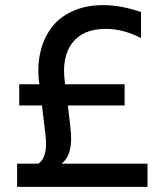

<svg xmlns="http://www.w3.org/2000/svg" viewBox="-20 -730 643 750"><path d="M46.9 0V-90.8H129.9Q168.9 -116.7 157.2 -207L144 -317.9H55.2V-400.9H133.8L132.8 -408.2Q125 -469.7 137.2 -524.2Q149.4 -578.6 179.7 -620.1Q210 -661.6 262.2 -685.8Q314.5 -710 382.8 -710Q451.2 -710 530.8 -683.1V-581.1Q461.9 -617.2 393.1 -617.2Q304.7 -617.2 262.7 -562.7Q220.7 -508.3 232.9 -413.1L233.9 -400.9H466.8V-317.9H245.1L254.9 -233.9Q268.6 -126 220.2 -90.8H556.2V0Z"/></svg>

Font: TASA Explorer Medium
Style: Regular
Weight: 500
Designer: Weizhong Zhang
Foundry: Local Remote
Version: Version 1.000;Glyphs 3.1.2 (3151)